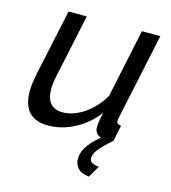

<svg xmlns="http://www.w3.org/2000/svg" viewBox="-107 -609 790 885"><g transform="rotate(15 288.5 -166.5)"><path d="M155 10Q33 10 33 -122Q33 -141 36 -162.5Q39 -184 44 -209L111 -522H198L135 -226Q126 -186 126 -157Q126 -66 204 -66Q254 -66 305.5 -100.5Q357 -135 392 -195L461 -522H549L461 -108Q460 -104 459.5 -101Q459 -98 459 -95Q459 -77 481 -76L465 0Q454 1 445.5 2.5Q437 4 430 4Q403 4 389 -8Q375 -20 375 -40Q375 -49 377 -64.5Q379 -80 386 -112Q341 -54 280 -22Q219 10 155 10ZM328 123Q328 54 432 -18H457L465 0Q424 36 405 59.5Q386 83 386 103Q386 118 398 124.5Q410 131 431 133L398 189Q358 184 343 164.5Q328 145 328 123Z"/></g></svg>

Font: Raleway Medium
Style: Italic
Weight: 500
Italic angle: -12°
Designer: Matt McInerney, Pablo Impallari, Rodrigo Fuenzalida
Foundry: Matt McInerney, Pablo Impallari, Rodrigo Fuenzalida
Version: Version 4.026